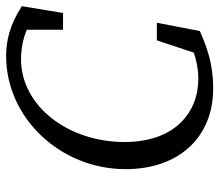

<svg xmlns="http://www.w3.org/2000/svg" viewBox="-66 -660 740 649"><g transform="rotate(-90 304.5 -335.0)"><path d="M330.5 15.1C415.5 15.1 471.7 -6.9 524.6 -30L552.6 -175.3H493.1L444.8 -29.8L501.3 -71.2C459.3 -50.2 412.4 -35.1 363.5 -35.1C247.5 -35.1 149.5 -116.5 149.5 -284.5C149.5 -474.4 269.9 -634.5 430.5 -634.5C479.6 -634.5 535.1 -619.4 570.3 -591.1L529 -631.7L529.1 -492.4H585.6L608.6 -631.8C546.6 -671.7 493.5 -684.8 440 -684.8C231.3 -684.8 57.7 -501.8 57.7 -280.8C57.7 -103.5 163.2 15.1 330.5 15.1Z"/></g></svg>

Font: Source Serif Variable
Style: Italic
Weight: 389
Italic angle: -12°
Designer: Frank Grießhammer
Foundry: Adobe Systems Incorporated
Version: Version 3.001;hotconv 1.0.111;makeotfexe 2.5.65597